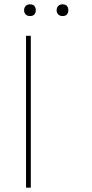

<svg xmlns="http://www.w3.org/2000/svg" viewBox="-20 -865 426 885"><path d="M100 0V-700H122V0ZM241 -818Q241 -829 248 -837Q255 -845 268 -845Q282 -845 288.5 -837.5Q295 -830 295 -818Q295 -806 288.5 -798.5Q282 -791 268 -791Q256 -791 248.5 -798.5Q241 -806 241 -818ZM91 -818Q91 -829 98 -837Q105 -845 118 -845Q132 -845 138.5 -837.5Q145 -830 145 -818Q145 -806 138.5 -798.5Q132 -791 118 -791Q106 -791 98.5 -798.5Q91 -806 91 -818Z"/></svg>

Font: Mach Thin
Style: Regular
Weight: 250
Version: Version 1.002